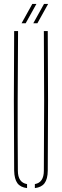

<svg xmlns="http://www.w3.org/2000/svg" viewBox="-20 -959 317 983"><path d="M52.5 -85Q49.5 -442.5 52.5 -800H72.5Q71 -621 70.5 -442.8Q70 -264.5 71.5 -85Q71.5 -24.5 118.5 -16.5V4Q84.5 0 69 -21.2Q53.5 -42.5 52.5 -85ZM158.5 4V-16.5Q204.5 -24.5 204.5 -85Q207.5 -442.5 204.5 -800H224.5Q227.5 -442.5 224.5 -85Q224 -42.5 208.2 -21.2Q192.5 0 158.5 4ZM90.5 -840 145.5 -939H166.5L111.5 -840ZM150.5 -840 205.5 -939H226.5L171.5 -840Z"/></svg>

Font: Big Shoulders Stencil Display Thin
Style: Regular
Weight: 100
Designer: Patric King
Foundry: XO Type Co
Version: Version 1.000